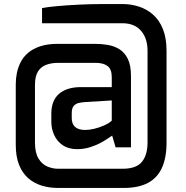

<svg xmlns="http://www.w3.org/2000/svg" viewBox="-20 -753 919 950"><path d="M267 177Q224 177 186.5 165.5Q149 154 120 129Q91 104 74.5 63Q58 22 58 -36V-337Q58 -364 63.5 -391.5Q69 -419 82 -445Q95 -471 119 -491.5Q143 -512 179 -524Q215 -536 267 -536H451Q484 -536 515 -530.5Q546 -525 571.5 -509Q597 -493 612.5 -461.5Q628 -430 628 -378V-24H552L535 -82Q534 -82 520 -72Q506 -62 482 -48.5Q458 -35 427 -25Q396 -15 362 -15Q319 -15 290.5 -34.5Q262 -54 248 -85Q234 -116 234 -150V-191Q234 -256 272.5 -289Q311 -322 381 -322H533V-371Q533 -411 512 -426.5Q491 -442 453 -442H267Q235 -442 209 -432.5Q183 -423 168 -399.5Q153 -376 153 -331V-48Q153 3 170.5 31.5Q188 60 214.5 71Q241 82 267 82H586Q654 82 682 48Q710 14 710 -48V-501Q710 -564 677.5 -601Q645 -638 586 -638H188V-713Q212 -718 260.5 -722.5Q309 -727 370 -730Q431 -733 494 -733H586Q628 -733 667 -720.5Q706 -708 737 -681Q768 -654 786 -609.5Q804 -565 804 -501V-48Q804 28 781 78Q758 128 711 152.5Q664 177 592 177ZM401 -110Q422 -110 447 -116Q472 -122 495.5 -132.5Q519 -143 533 -156V-256L402 -248Q385 -247 369.5 -243.5Q354 -240 344.5 -228.5Q335 -217 335 -194V-168Q335 -140 351.5 -125Q368 -110 401 -110Z"/></svg>

Font: Exo Thin SemiBold
Style: Regular
Weight: 600
Version: Version 2.000